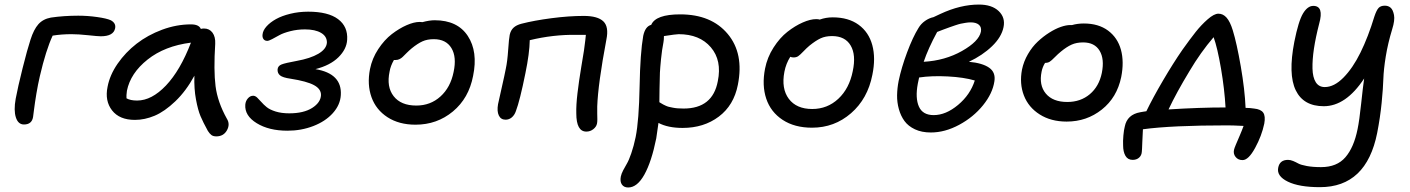

<svg xmlns="http://www.w3.org/2000/svg" viewBox="-20 -561 6183 842"><path d="M85 -15.1Q59.6 -15.1 49.6 -46.1Q39.6 -77.1 48.8 -127.9Q58.1 -178.2 79.1 -262Q100.1 -345.7 113.8 -387.2Q127.9 -431.6 148.2 -454.6Q168.5 -477.5 203.1 -483.9Q259.8 -492.2 323.2 -492.2Q364.3 -492.2 405.8 -486.3Q447.3 -480.5 465.8 -472.2Q489.3 -459.5 484.9 -437Q478 -401.9 421.9 -401.9Q409.2 -401.9 366.7 -406.5Q324.2 -411.1 293.9 -411.1Q250 -411.1 210.9 -404.8Q181.2 -340.8 154.8 -227.1Q146.5 -191.4 139.6 -150.4Q132.8 -109.4 129.2 -80.3Q125.5 -51.3 125 -47.9Q119.6 -15.1 85 -15.1Z M571.8 -35.2Q503.9 -35.2 471.4 -76.9Q439 -118.7 451.7 -180.2Q461.4 -231.9 495.8 -281.7Q530.3 -331.5 579.1 -369.4Q627.9 -407.2 690.9 -430.7Q753.9 -454.1 817.4 -454.1Q852.5 -454.1 860.8 -434.1Q865.7 -436 874.5 -436Q898.4 -436 911.9 -417.7Q925.3 -399.4 923.8 -369.1Q916.5 -252.4 925.3 -183.1Q934.1 -113.8 974.6 -41Q990.2 -16.6 975.3 10.3Q960.4 37.1 928.7 37.1Q915 37.1 907.2 31.2Q899.4 25.4 891.6 13.2Q870.6 -24.9 859.4 -51.5Q848.1 -78.1 839.4 -125Q830.6 -171.9 832.5 -229Q795.9 -161.6 748.8 -116.7Q701.7 -71.8 658.2 -53.5Q614.7 -35.2 571.8 -35.2ZM536.6 -163.1Q533.7 -141.6 534.7 -129.9Q551.3 -120.1 581.5 -120.1Q645 -120.1 707.8 -186Q770.5 -252 817.4 -374Q702.1 -359.4 627.2 -299.8Q552.2 -240.2 536.6 -163.1Z M1240.7 12.2Q1159.2 12.2 1105.7 -20.8Q1052.2 -53.7 1055.7 -102.1Q1057.1 -118.2 1067.1 -129.6Q1077.1 -141.1 1090.3 -141.1Q1099.1 -141.1 1107.7 -133.1Q1116.2 -125 1126 -113.8Q1135.7 -102.5 1149.4 -91.3Q1163.1 -80.1 1188.7 -72Q1214.4 -64 1248.5 -64Q1311.5 -64 1348.9 -87.6Q1386.2 -111.3 1387.7 -144Q1388.2 -170.9 1356.9 -187.7Q1325.7 -204.6 1254.4 -215.8Q1219.7 -220.7 1208 -230.5Q1196.3 -240.2 1197.3 -256.8Q1198.7 -272 1214.6 -278.3Q1230.5 -284.7 1281.2 -293.9Q1341.3 -304.7 1376.5 -325.4Q1411.6 -346.2 1413.6 -374Q1414.1 -401.4 1388.2 -416.7Q1362.3 -432.1 1317.4 -432.1Q1283.7 -432.1 1253.2 -424.3Q1222.7 -416.5 1205.6 -407Q1188.5 -397.5 1173.6 -389.6Q1158.7 -381.8 1152.3 -381.8Q1141.1 -381.8 1135.5 -389.6Q1129.9 -397.5 1131.3 -409.2Q1132.8 -427.2 1148.7 -445.1Q1164.6 -462.9 1190.4 -477.3Q1216.3 -491.7 1253.4 -500.7Q1290.5 -509.8 1331.5 -509.8Q1418.9 -509.8 1462.6 -477.1Q1506.3 -444.3 1502.4 -386.2Q1500 -345.2 1464.1 -309.8Q1428.2 -274.4 1363.3 -257.8Q1480.5 -238.3 1474.6 -144Q1472.2 -101.1 1439.7 -64.9Q1407.2 -28.8 1354.2 -8.3Q1301.3 12.2 1240.7 12.2Z M1802.2 -14.2Q1730 -14.2 1679.4 -46.9Q1628.9 -79.6 1609.1 -135Q1589.4 -190.4 1602.5 -257.8Q1611.8 -304.7 1638.7 -345.5Q1665.5 -386.2 1698.2 -411.4Q1731 -436.5 1763.4 -450.7Q1795.9 -464.8 1820.3 -464.8Q1822.3 -464.8 1826.4 -464.4Q1830.6 -463.9 1832.5 -463.9Q1863.3 -472.2 1886.2 -472.2Q1986.3 -472.2 2031.5 -403.3Q2076.7 -334.5 2054.7 -228Q2036.1 -130.4 1966.3 -72.3Q1896.5 -14.2 1802.2 -14.2ZM1688.5 -247.1Q1674.3 -180.2 1706.3 -139.2Q1738.3 -98.1 1805.7 -98.1Q1867.7 -98.1 1911.6 -137.9Q1955.6 -177.7 1969.2 -245.1Q1983.4 -311 1959.7 -350.1Q1936 -389.2 1882.3 -389.2Q1853.5 -389.2 1832.5 -379.6Q1811.5 -370.1 1785.6 -349.1Q1774.4 -339.8 1763.2 -328.6Q1752 -317.4 1746.3 -311.8Q1740.7 -306.2 1732.7 -302Q1724.6 -297.9 1715.3 -297.9H1707.5Q1692.4 -271.5 1688.5 -247.1Z M2551.3 16.1Q2507.3 16.1 2507.3 -64Q2506.3 -100.1 2512.5 -152.3Q2518.6 -204.6 2529.1 -267.3Q2539.6 -330.1 2541 -339.8Q2548.3 -393.6 2549.3 -408.2H2507.3Q2405.8 -409.7 2303.2 -384.8Q2302.2 -327.6 2284.2 -240.2Q2259.8 -119.1 2242.2 -73.2Q2236.3 -56.2 2224.4 -46.1Q2212.4 -36.1 2197.3 -36.1Q2176.3 -36.1 2167.5 -54.7Q2158.7 -73.2 2164.1 -104Q2167.5 -120.1 2180.4 -177.2Q2193.4 -234.4 2198.2 -259.8Q2205.1 -291.5 2208.5 -341.8Q2211.9 -392.1 2215.3 -408.2Q2219.7 -428.2 2232.2 -439.7Q2244.6 -451.2 2267.1 -457Q2322.3 -471.2 2398.7 -481.2Q2475.1 -491.2 2540 -491.2Q2601.1 -491.2 2626 -467.3Q2650.9 -443.4 2639.2 -387.2Q2602.5 -192.4 2599.1 -94.2Q2598.6 -75.2 2599.1 -62.3Q2599.6 -49.3 2599.6 -37.6Q2599.6 -25.9 2598.1 -19Q2595.2 -4.9 2581.8 5.6Q2568.4 16.1 2551.3 16.1Z M2973.6 0Q2909.2 0 2867.7 -22Q2861.3 26.4 2857.9 45.9Q2837.4 147.9 2805.9 204.6Q2774.4 261.2 2734.9 261.2Q2716.3 261.2 2707.3 248.3Q2698.2 235.4 2702.6 212.9Q2705.1 200.7 2712.9 185.8Q2720.7 170.9 2729.2 156.5Q2737.8 142.1 2748.5 111.1Q2759.3 80.1 2767.6 40Q2782.2 -33.2 2784.9 -181.2Q2787.6 -329.1 2800.8 -403.8Q2809.6 -445.3 2835.9 -452.1Q2855.5 -498 2962.9 -498Q3099.6 -498 3171.4 -412.1Q3243.2 -326.2 3215.8 -189Q3198.2 -99.1 3132.3 -49.6Q3066.4 0 2973.6 0ZM2889.6 -376Q2882.8 -341.8 2878.9 -302.2Q2875 -262.7 2874 -242.4Q2873 -222.2 2872.3 -171.9Q2871.6 -121.6 2871.6 -112.8Q2873 -111.8 2879.2 -108.2Q2885.3 -104.5 2888.4 -102.8Q2891.6 -101.1 2898.9 -97.7Q2906.2 -94.2 2913.3 -92.5Q2920.4 -90.8 2930.2 -88.9Q2939.9 -86.9 2951.9 -85.9Q2963.9 -85 2978 -85Q3105.5 -85 3127.9 -205.1Q3146.5 -295.9 3097.4 -353.5Q3048.3 -411.1 2956.1 -411.1Q2945.3 -411.1 2891.6 -402.8Q2891.6 -385.7 2889.6 -376Z M3541 -1Q3464.4 -1 3412.1 -35.4Q3359.9 -69.8 3340.3 -128.2Q3320.8 -186.5 3335 -259.8Q3344.7 -309.6 3372.3 -352.5Q3399.9 -395.5 3433.3 -421.6Q3466.8 -447.8 3500.2 -462.4Q3533.7 -477.1 3559.1 -477.1Q3569.8 -477.1 3574.7 -475.1Q3602.1 -484.9 3631.8 -484.9Q3700.7 -484.9 3745.4 -452.4Q3790 -419.9 3805.4 -363Q3820.8 -306.2 3805.7 -232.9Q3785.2 -127.9 3712.2 -64.5Q3639.2 -1 3541 -1ZM3419.9 -246.1Q3405.8 -172.4 3439.2 -127.7Q3472.7 -83 3542 -83Q3608.4 -83 3656.5 -127.9Q3704.6 -172.9 3719.7 -249Q3734.9 -320.3 3710.4 -361.6Q3686 -402.8 3628.9 -402.8Q3599.6 -402.8 3578.4 -392.8Q3557.1 -382.8 3529.8 -360.8Q3517.1 -350.1 3502.7 -335Q3488.3 -319.8 3480.2 -314.5Q3472.2 -309.1 3460 -309.1Q3451.7 -309.1 3445.8 -312Q3426.8 -282.2 3419.9 -246.1Z M4062 20Q4022 20 3992.4 6.1Q3962.9 -7.8 3946.5 -30.3Q3930.2 -52.7 3921.9 -82.5Q3913.6 -112.3 3914.1 -143.3Q3914.6 -174.3 3920.9 -206.1Q3933.1 -264.6 3958 -331.3Q3982.9 -397.9 4007.8 -438Q4018.6 -456.5 4036.6 -469.2Q4054.7 -481.9 4073.7 -485.8Q4094.2 -496.1 4104 -500Q4191.9 -541 4272.9 -541Q4329.6 -541 4359.6 -512.5Q4389.6 -483.9 4380.9 -441.9Q4372.1 -398.4 4330.6 -358.4Q4289.1 -318.4 4229 -290Q4288.1 -284.7 4317.6 -264.2Q4347.2 -243.7 4340.8 -204.1Q4333 -151.4 4291 -99.4Q4249 -47.4 4186.5 -13.7Q4124 20 4062 20ZM4236.8 -462.9Q4226.6 -462.9 4214.4 -460.9Q4202.1 -459 4193.1 -457Q4184.1 -455.1 4167.7 -449.5Q4151.4 -443.8 4144.3 -441.4Q4137.2 -439 4116.5 -431.2Q4095.7 -423.3 4089.8 -420.9Q4050.3 -348.1 4030.8 -290Q4124.5 -295.4 4198.7 -337.4Q4272.9 -379.4 4281.7 -421.9Q4285.2 -441.9 4272.9 -452.4Q4260.7 -462.9 4236.8 -462.9ZM4004.9 -193.8Q3993.2 -130.9 4009.8 -93.5Q4026.4 -56.2 4074.7 -56.2Q4127.9 -56.2 4181.4 -100.8Q4234.9 -145.5 4254.9 -208Q4206.5 -222.2 4136.5 -225.8Q4066.4 -229.5 4010.7 -221.2Q4008.8 -213.4 4004.9 -193.8Z M4657.7 -27.8Q4588.9 -27.8 4539.6 -59.1Q4490.2 -90.3 4470.2 -142.3Q4450.2 -194.3 4461.9 -255.9Q4469.2 -291.5 4488 -323.7Q4506.8 -356 4530.8 -378.4Q4554.7 -400.9 4581.3 -417.7Q4607.9 -434.6 4631.8 -442.9Q4655.8 -451.2 4673.8 -451.2H4681.6Q4705.6 -458 4732.9 -458Q4797.4 -458 4839.4 -426.8Q4881.3 -395.5 4895.8 -342.8Q4910.2 -290 4897 -223.1Q4878.4 -133.3 4812 -80.6Q4745.6 -27.8 4657.7 -27.8ZM4547.9 -247.1Q4535.6 -187.5 4566.4 -150.6Q4597.2 -113.8 4660.6 -113.8Q4718.8 -113.8 4759.3 -147.9Q4799.8 -182.1 4812 -241.2Q4824.2 -302.2 4802.2 -338.6Q4780.3 -375 4730 -375Q4700.7 -375 4679.2 -365.2Q4657.7 -355.5 4632.8 -335Q4620.1 -324.7 4605.7 -310.1Q4591.3 -295.4 4583.3 -290.3Q4575.2 -285.2 4563 -285.2Q4551.8 -267.1 4547.9 -247.1Z M5429.2 141.1Q5409.7 141.1 5398.7 127.4Q5387.7 113.8 5391.6 96.2Q5393.1 88.9 5399.9 73Q5406.7 57.1 5416.7 33.7Q5426.8 10.3 5433.6 -8.8Q5385.7 -11.2 5363.3 -11.2Q5117.7 -11.2 4992.2 5.9Q4990.7 25.4 4989.5 62Q4988.3 98.6 4987.3 105Q4986.3 120.6 4975.3 130.4Q4964.4 140.1 4947.3 140.1Q4925.8 140.1 4915.5 122.3Q4905.3 104.5 4905.3 76.2Q4904.3 58.1 4906.5 33.2Q4908.7 8.3 4912.6 -5.9Q4922.9 -58.6 4980.5 -68.8Q4983.9 -69.3 4992.9 -71Q5002 -72.8 5007.3 -73.2Q5035.6 -131.8 5080.3 -208Q5125 -284.2 5165.5 -342.8Q5199.2 -390.1 5223.6 -420.9Q5248 -451.7 5276.1 -476.3Q5304.2 -501 5323.2 -501Q5343.8 -501 5359.1 -483.6Q5374.5 -466.3 5386.2 -428.2Q5403.8 -371.1 5421.4 -269.5Q5439 -168 5442.4 -87.9Q5460.9 -87.9 5479.5 -85Q5509.3 -82 5519.8 -66.9Q5530.3 -51.8 5524.4 -19Q5513.2 34.7 5484.1 87.9Q5455.1 141.1 5429.2 141.1ZM5196.3 -249Q5139.2 -154.8 5104.5 -81.1Q5241.7 -89.8 5354.5 -89.8Q5350.1 -169.4 5334.5 -261Q5318.8 -352.5 5302.2 -397.9Q5245.1 -331.5 5196.3 -249Z M5768.6 259.8Q5677.2 259.8 5627.7 235.6Q5578.1 211.4 5585.4 174.8Q5591.8 140.1 5628.4 140.1Q5639.2 140.1 5650.9 145Q5662.6 149.9 5673.6 156Q5684.6 162.1 5710.7 167Q5736.8 171.9 5773.4 171.9Q5842.8 171.9 5880.1 128.7Q5917.5 85.4 5933.6 4.9Q5941.4 -32.7 5949.2 -106.2Q5957 -179.7 5962.4 -216.8Q5882.3 -95.2 5785.2 -95.2Q5696.3 -95.2 5662.4 -165Q5628.4 -234.9 5656.2 -377.9Q5674.3 -468.8 5694.3 -502Q5714.4 -535.2 5739.3 -535.2Q5787.1 -535.2 5765.1 -457Q5749.5 -396.5 5742.2 -347.7Q5734.9 -298.8 5735.8 -260.3Q5736.8 -221.7 5750.2 -200.4Q5763.7 -179.2 5789.6 -179.2Q5830.6 -179.2 5871.6 -220.7Q5912.6 -262.2 5946.3 -330.6Q5980 -398.9 6007.3 -488.8Q6016.6 -516.6 6025.9 -526.4Q6035.2 -536.1 6053.2 -536.1Q6068.4 -536.1 6078.6 -527.1Q6088.9 -518.1 6093.3 -495.1Q6097.7 -472.2 6085.4 -433.1Q6066.4 -370.6 6057.1 -313.2Q6047.9 -255.9 6046.6 -215.3Q6045.4 -174.8 6039.1 -110.1Q6032.7 -45.4 6019.5 22Q5972.2 259.8 5768.6 259.8Z"/></svg>

Font: Shantell Sans Irregular
Style: Italic
Weight: 400
Italic angle: -11.31°
Designer: Stephen Nixon, Anya Danilova, Shantell Martin
Foundry: Arrow Type
Version: Version 1.006;[9816181b4]